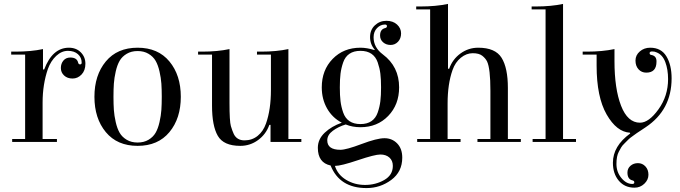

<svg xmlns="http://www.w3.org/2000/svg" viewBox="-20 -723 3464 978"><path d="M396 -404Q396 -430 377 -447Q358 -464 326 -464Q294 -464 266.5 -438.5Q239 -413 224 -372Q197 -293 197 -201V-15H270V0H42V-15H108V-445H37V-460H58Q138 -460 199 -473V-369H205Q247 -480 331 -480Q368 -480 391.5 -456.5Q415 -433 415 -398.5Q415 -364 395.5 -343.5Q376 -323 349.5 -323Q323 -323 306.5 -338.5Q290 -354 290 -376.5Q290 -399 303 -414.5Q316 -430 338 -430Q372 -430 378 -404Q380 -395 388 -395Q396 -395 396 -404Z M843 -50Q785 20 681 20Q577 20 519 -50Q461 -120 461 -230Q461 -340 519 -410Q577 -480 681 -480Q785 -480 843 -410Q901 -340 901 -230Q901 -120 843 -50ZM802 -163Q804 -192 804 -230Q804 -268 802 -297Q800 -326 792.5 -359Q785 -392 772.5 -413.5Q760 -435 736.5 -449Q713 -463 681 -463Q649 -463 625.5 -449Q602 -435 589.5 -413.5Q577 -392 569.5 -359Q562 -326 560 -297Q558 -268 558 -230Q558 -192 560 -163Q562 -134 569.5 -101Q577 -68 589.5 -46.5Q602 -25 625.5 -11Q649 3 681 3Q713 3 736.5 -11Q760 -25 772.5 -46.5Q785 -68 792.5 -101Q800 -134 802 -163Z M1360 -445H1289V-460H1310Q1388 -460 1449 -473V-15H1515V0H1358V-87H1352Q1335 -39 1294.5 -9.5Q1254 20 1204 20Q1119 20 1089.5 -31Q1060 -82 1060 -185V-445H989V-460H1010Q1088 -460 1149 -473V-199Q1149 -105 1156 -81Q1163 -57 1171 -40Q1187 -8 1225.5 -8Q1264 -8 1292.5 -31Q1321 -54 1335 -94Q1360 -165 1360 -264Z M1941 -598Q1918 -598 1900.5 -580Q1883 -562 1883 -533Q1883 -481 1930 -446Q2013 -384 2013 -278Q2013 -190 1957.5 -132.5Q1902 -75 1816 -75Q1775 -75 1741 -89Q1704 -78 1675.5 -57Q1647 -36 1647 -8Q1647 40 1714 40Q1744 40 1822 10.5Q1900 -19 1938.5 -19Q1977 -19 2003 7.5Q2029 34 2029 80Q2029 152 1973 193.5Q1917 235 1847 235Q1710 235 1664 120Q1599 106 1599 30Q1599 -14 1634 -47Q1669 -80 1721 -98Q1673 -123 1646 -170.5Q1619 -218 1619 -278Q1619 -366 1674.5 -423Q1730 -480 1816 -480Q1849 -480 1887 -468L1889 -470Q1865 -497 1865 -534Q1865 -571 1889.5 -594Q1914 -617 1948 -617Q1982 -617 2002.5 -598Q2023 -579 2023 -553Q2023 -527 2007.5 -510.5Q1992 -494 1969.5 -494Q1947 -494 1931.5 -507.5Q1916 -521 1916 -542Q1916 -574 1942 -580Q1951 -582 1951 -590Q1951 -598 1941 -598ZM1917.5 -208Q1921 -237 1921 -278Q1921 -319 1917.5 -347.5Q1914 -376 1904 -405Q1894 -434 1872 -449Q1850 -464 1816 -464Q1782 -464 1760 -449Q1738 -434 1728 -405Q1718 -376 1714.5 -347.5Q1711 -319 1711 -278Q1711 -237 1714.5 -208Q1718 -179 1728 -150Q1738 -121 1760 -106Q1782 -91 1816 -91Q1850 -91 1872 -106Q1894 -121 1904 -150Q1914 -179 1917.5 -208ZM1687 122H1686Q1700 167 1743 193Q1786 219 1839.5 219Q1893 219 1937 194Q1981 169 1981 122Q1981 95 1963.5 79.5Q1946 64 1917.5 64Q1889 64 1803 93Q1717 122 1687 122Z M2326 -15V0H2105V-15H2171V-675H2100V-690H2121Q2200 -690 2262 -703V-373H2268Q2285 -421 2325.5 -450.5Q2366 -480 2416 -480Q2503 -480 2535 -428.5Q2567 -377 2567 -275V-15H2633V0H2412V-15H2478V-261Q2478 -374 2461 -410Q2453 -426 2436.5 -439Q2420 -452 2388 -452Q2356 -452 2327.5 -429Q2299 -406 2285 -366Q2260 -295 2260 -196V-15Z M2848 -15H2914V0H2693V-15H2759V-675H2688V-690H2709Q2787 -690 2848 -703Z M3212 233Q3162 233 3132 197.5Q3102 162 3102 106Q3102 21 3190 -43L3189 -47Q3121 -51 3070 -140Q3019 -229 3019 -389V-445H2948V-460H2969Q3048 -460 3110 -473V-412Q3110 -271 3143.5 -184.5Q3177 -98 3240 -98Q3285 -98 3334 -166Q3383 -234 3383 -320Q3383 -369 3369 -406.5Q3355 -444 3325 -456Q3315 -461 3302 -461Q3289 -461 3289 -452.5Q3289 -444 3298 -443Q3325 -438 3324 -409Q3324 -353 3272 -353Q3248 -353 3232.5 -370Q3217 -387 3217 -414.5Q3217 -442 3239 -461Q3261 -480 3292 -480Q3348 -480 3374.5 -436Q3401 -392 3401 -324Q3401 -163 3269 -75Q3267 -73 3248 -61Q3229 -49 3224.5 -45.5Q3220 -42 3203 -30Q3186 -18 3180.5 -12Q3175 -6 3162 6.5Q3149 19 3144 28Q3139 37 3132 50Q3120 72 3120 112.5Q3120 153 3145 183.5Q3170 214 3201 214Q3211 214 3211 206Q3211 198 3202 196Q3176 190 3176 156Q3176 135 3191.5 121.5Q3207 108 3229.5 108Q3252 108 3267.5 124.5Q3283 141 3283 167Q3283 193 3262 213Q3241 233 3212 233Z"/></svg>

Font: Elsie
Style: Regular
Weight: 400
Designer: Alejandro Inler
Foundry: Alejandro Inler
Version: 1.002